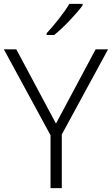

<svg xmlns="http://www.w3.org/2000/svg" viewBox="-20 -968 576 988"><path d="M405 -940V-948H337C311 -904 257 -836 220 -797V-788H259C309 -828 375 -899 405 -940ZM268 -332 64 -714H0L240 -272V0H298V-276L536 -714H472Z"/></svg>

Font: Noto Sans Gujarati UI Light
Style: Regular
Weight: 300
Designer: Jelle Bosma - Monotype Design Team, Universal Thirst
Foundry: Monotype Imaging Inc.
Version: Version 2.106